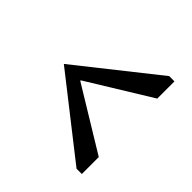

<svg xmlns="http://www.w3.org/2000/svg" viewBox="-55 -697 513 513"><g transform="rotate(-45 201.5 -441.0)"><path d="M91 -320 200 -499H202L312 -320H377V-340L201 -562L27 -340V-320Z"/></g></svg>

Font: OSH Darker Grotesque Medium
Style: Regular
Weight: 500
Designer: Gabriel Lam
Foundry: TypeRant
Version: Version 1.000;Glyphs 3.1.1 (3148)